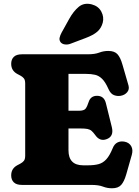

<svg xmlns="http://www.w3.org/2000/svg" viewBox="-20 -991 747 1029"><path d="M40 -649Q40 -672.5 54 -686.2Q68 -700 97.5 -700H448.5Q488.5 -700 511.5 -709Q534.5 -718 560.5 -718Q593.5 -718 609.5 -700.5Q625.5 -683 636.5 -644L668.5 -533.5Q674.5 -512.5 661.8 -497Q649 -481.5 626.5 -477.5Q608.5 -474.5 590.8 -481.2Q573 -488 561.5 -513.5Q545 -551 527.5 -568.2Q510 -585.5 489.2 -590.2Q468.5 -595 441.5 -595H347V-397.5H403Q430.5 -397.5 439 -409Q447.5 -420.5 455 -444Q465.5 -477.5 500 -477.5Q538 -477.5 547.5 -438L579.5 -309Q591.5 -258.5 549.5 -244.5Q514.5 -232.5 490.5 -267Q480 -281.5 471.2 -289.2Q462.5 -297 448.8 -299.8Q435 -302.5 409.5 -302.5H347V-186Q347 -105 426 -105H451.5Q484.5 -105 508 -111.2Q531.5 -117.5 549.5 -137Q567.5 -156.5 583.5 -195.5Q592.5 -219 609.8 -227.5Q627 -236 648.5 -231.5Q672.5 -226.5 683.2 -207.5Q694 -188.5 686.5 -161.5L656.5 -56Q645.5 -18 629.5 0Q613.5 18 580.5 18Q554.5 18 531.5 9Q508.5 0 468.5 0H97.5Q68 0 54 -13.8Q40 -27.5 40 -51Q40 -88 73 -105.5L89 -114Q100.5 -120 107.8 -128.8Q115 -137.5 115 -157V-543Q115 -562.5 107.8 -571.2Q100.5 -580 89 -586L73 -594.5Q40 -612 40 -649ZM350.5 -889Q374 -931.5 402.5 -954.8Q431 -978 472 -967.5Q507.5 -958 523 -928.8Q538.5 -899.5 530.5 -869Q522.5 -839.5 501.2 -821Q480 -802.5 437 -786.5L357.5 -756.5Q343.5 -751 328.5 -752.8Q313.5 -754.5 305 -764.5Q296.5 -776 299.5 -789Q302.5 -802 310 -816Z"/></svg>

Font: Fraunces 9pt S100 Black
Style: Regular
Weight: 900
Version: Version 1.000; ttfautohint (v1.8.3)